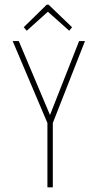

<svg xmlns="http://www.w3.org/2000/svg" viewBox="-20 -798 415 818"><path d="M182 0V-274L34 -623H60L193 -308L317 -623H342L205 -274V0ZM94 -667 81 -682 179 -778H187L287 -682L275 -667L184 -748Z"/></svg>

Font: Inconsolata Condensed ExtraLight
Style: Regular
Weight: 200
Width: 3
Monospace: yes
Designer: Raph Levien, Cyreal, Brenton Simpson
Foundry: Raph Levien, Cyreal, Google
Version: Version 3.100; ttfautohint (v1.8.4.7-5d5b)